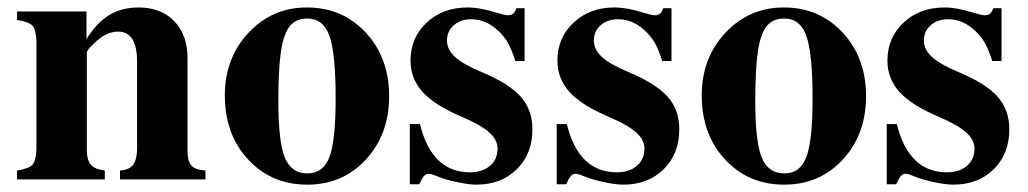

<svg xmlns="http://www.w3.org/2000/svg" viewBox="-20 -483 2769 517"><path d="M533.2 -23.9V0H303.2V-23.9Q327.1 -25.4 337.6 -38.3Q348.1 -51.3 349.1 -79.1V-316.9Q349.1 -397.9 297.9 -397.9Q263.7 -397.9 231 -363.8Q213.9 -348.6 213.9 -340.8V-79.1Q213.9 -51.8 224.9 -39.3Q235.8 -26.9 262.2 -23.9V0H25.9V-23.9Q58.1 -28.8 67.6 -39.6Q77.1 -50.3 78.1 -82V-371.1Q77.1 -402.8 67.6 -413.6Q58.1 -424.3 25.9 -429.2V-452.1H212.9V-377.9Q240.7 -422.4 274.4 -442.6Q308.1 -462.9 353 -462.9Q413.6 -462.9 449.2 -426Q484.9 -389.2 484.9 -326.2V-79.1Q484.4 -49.8 495.1 -37.6Q505.9 -25.4 533.2 -23.9Z M806.6 -462.9Q901.9 -462.9 964.8 -395.3Q1027.8 -327.6 1027.8 -224.1Q1027.8 -121.1 965.3 -53.5Q902.8 14.2 807.6 14.2Q710.9 14.2 648.2 -53.5Q585.4 -121.1 585.4 -226.1Q585.4 -326.7 649.2 -394.8Q712.9 -462.9 806.6 -462.9ZM807.6 -433.1Q776.9 -433.1 760.3 -412.6Q743.7 -392.1 736.6 -344.7Q729.5 -297.4 729.5 -210Q729.5 -102.1 746.8 -59.1Q764.2 -16.1 807.6 -16.1Q850.6 -16.1 867.2 -60.3Q883.8 -104.5 883.8 -217.8Q883.8 -338.9 867.2 -386Q850.6 -433.1 807.6 -433.1Z M1392.6 -318.8H1367.7Q1357.4 -350.6 1347.7 -367.7Q1337.9 -384.8 1321.8 -399.9Q1289.1 -431.2 1248.5 -431.2Q1220.2 -431.2 1201.9 -415Q1183.6 -398.9 1183.6 -374Q1183.6 -349.1 1205.8 -329.1Q1228 -309.1 1278.8 -288.1Q1351.6 -257.3 1382.6 -222.2Q1413.6 -187 1413.6 -134.8Q1413.6 -68.8 1371.6 -27.3Q1329.6 14.2 1262.7 14.2Q1242.2 14.2 1210.2 7.3Q1178.2 0.5 1155.8 -8.8Q1141.6 -15.1 1133.8 -15.1Q1127 -15.1 1121.6 -9Q1116.2 -2.9 1108.9 13.2H1083.5V-148.9H1110.8Q1142.6 -19 1245.6 -19Q1278.8 -19 1299.3 -36.4Q1319.8 -53.7 1319.8 -83Q1319.8 -106.4 1297.4 -126.5Q1274.9 -146.5 1224.6 -168Q1150.9 -199.2 1118.2 -235.1Q1085.4 -271 1085.4 -319.8Q1085.4 -381.8 1129.2 -422.4Q1172.9 -462.9 1238.8 -462.9Q1272.5 -462.9 1315.4 -449.2Q1339.8 -441.9 1346.7 -441.9Q1356.4 -441.9 1361.6 -446Q1366.7 -450.2 1370.6 -460.9H1392.6Z M1788.1 -318.8H1763.2Q1752.9 -350.6 1743.2 -367.7Q1733.4 -384.8 1717.3 -399.9Q1684.6 -431.2 1644 -431.2Q1615.7 -431.2 1597.4 -415Q1579.1 -398.9 1579.1 -374Q1579.1 -349.1 1601.3 -329.1Q1623.5 -309.1 1674.3 -288.1Q1747.1 -257.3 1778.1 -222.2Q1809.1 -187 1809.1 -134.8Q1809.1 -68.8 1767.1 -27.3Q1725.1 14.2 1658.2 14.2Q1637.7 14.2 1605.7 7.3Q1573.7 0.5 1551.3 -8.8Q1537.1 -15.1 1529.3 -15.1Q1522.5 -15.1 1517.1 -9Q1511.7 -2.9 1504.4 13.2H1479V-148.9H1506.3Q1538.1 -19 1641.1 -19Q1674.3 -19 1694.8 -36.4Q1715.3 -53.7 1715.3 -83Q1715.3 -106.4 1692.9 -126.5Q1670.4 -146.5 1620.1 -168Q1546.4 -199.2 1513.7 -235.1Q1481 -271 1481 -319.8Q1481 -381.8 1524.7 -422.4Q1568.4 -462.9 1634.3 -462.9Q1668 -462.9 1710.9 -449.2Q1735.4 -441.9 1742.2 -441.9Q1752 -441.9 1757.1 -446Q1762.2 -450.2 1766.1 -460.9H1788.1Z M2090.8 -462.9Q2186 -462.9 2249 -395.3Q2312 -327.6 2312 -224.1Q2312 -121.1 2249.5 -53.5Q2187 14.2 2091.8 14.2Q1995.1 14.2 1932.4 -53.5Q1869.6 -121.1 1869.6 -226.1Q1869.6 -326.7 1933.3 -394.8Q1997.1 -462.9 2090.8 -462.9ZM2091.8 -433.1Q2061 -433.1 2044.4 -412.6Q2027.8 -392.1 2020.8 -344.7Q2013.7 -297.4 2013.7 -210Q2013.7 -102.1 2031 -59.1Q2048.3 -16.1 2091.8 -16.1Q2134.8 -16.1 2151.4 -60.3Q2168 -104.5 2168 -217.8Q2168 -338.9 2151.4 -386Q2134.8 -433.1 2091.8 -433.1Z M2676.8 -318.8H2651.9Q2641.6 -350.6 2631.8 -367.7Q2622.1 -384.8 2606 -399.9Q2573.2 -431.2 2532.7 -431.2Q2504.4 -431.2 2486.1 -415Q2467.8 -398.9 2467.8 -374Q2467.8 -349.1 2490 -329.1Q2512.2 -309.1 2563 -288.1Q2635.7 -257.3 2666.7 -222.2Q2697.8 -187 2697.8 -134.8Q2697.8 -68.8 2655.8 -27.3Q2613.8 14.2 2546.9 14.2Q2526.4 14.2 2494.4 7.3Q2462.4 0.5 2439.9 -8.8Q2425.8 -15.1 2418 -15.1Q2411.1 -15.1 2405.8 -9Q2400.4 -2.9 2393.1 13.2H2367.7V-148.9H2395Q2426.8 -19 2529.8 -19Q2563 -19 2583.5 -36.4Q2604 -53.7 2604 -83Q2604 -106.4 2581.5 -126.5Q2559.1 -146.5 2508.8 -168Q2435.1 -199.2 2402.3 -235.1Q2369.6 -271 2369.6 -319.8Q2369.6 -381.8 2413.3 -422.4Q2457 -462.9 2522.9 -462.9Q2556.6 -462.9 2599.6 -449.2Q2624 -441.9 2630.9 -441.9Q2640.6 -441.9 2645.8 -446Q2650.9 -450.2 2654.8 -460.9H2676.8Z"/></svg>

Font: Accordance
Style: Bold
Weight: 700
Version: Version 1.2 (build January 31, 2020) Miklal Software Solutio